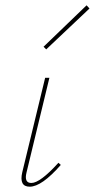

<svg xmlns="http://www.w3.org/2000/svg" viewBox="-20 -700 357 723"><path d="M154 -514 144 -524 306 -680 317 -668ZM92 3Q51 3 64 -52L150 -407H166L80 -51Q70 -11 98 -11Q131 -11 200 -87L209 -79Q137 3 92 3Z"/></svg>

Font: EauTestText Thin
Style: Italic
Weight: 250
Italic angle: -12°
Designer: Christian Thalmann (Catharsis Fonts)
Version: Version 0.001;PS 000.001;hotconv 1.0.88;makeotf.lib2.5.64775